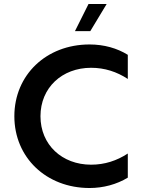

<svg xmlns="http://www.w3.org/2000/svg" viewBox="-20 -933 710 963"><path d="M429 10C498 10 565 -8 621 -42V-163C566 -127 505 -107 437 -107C291 -107 183 -207 183 -350C183 -493 291 -593 437 -593C505 -593 566 -573 621 -537V-658C568 -691 502 -710 429 -710C212 -710 52 -557 52 -350C52 -143 212 10 429 10ZM356 -777H433L515 -913H424Z"/></svg>

Font: Chess Sans SemiBold
Style: Regular
Weight: 600
Designer: Wolf Bōese
Foundry: Wolf Bōese
Version: Version 7.223;Glyphs 3.3 (3306)